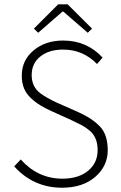

<svg xmlns="http://www.w3.org/2000/svg" viewBox="-20 -859 561 891"><path d="M137.2 -726.1 250 -838.9H293.9L407.2 -726.1L387.2 -707L273.9 -805.2H270L157.2 -707ZM269 12.2Q135.3 12.2 45.9 -86.9L76.2 -119.1Q155.3 -30.3 269 -29.8Q344.2 -29.8 388.7 -66.4Q433.1 -103 433.1 -162.1Q433.1 -221.2 397 -252Q377.9 -268.1 361.3 -276.9Q344.7 -285.6 314.9 -299.8L214.8 -345.2Q117.7 -389.6 92.8 -445.8Q80.6 -473.6 81.1 -508.8Q81.1 -579.1 135.7 -625Q190.4 -670.9 272.9 -670.9Q382.8 -670.9 456.1 -591.8L430.2 -562Q365.2 -628.9 272.9 -628.9Q207 -628.9 167 -596.7Q127 -564.5 127 -510.7Q127 -456.5 167 -426.3Q194.3 -405.8 241.2 -383.8L340.8 -339.8Q407.7 -310.1 443.8 -272Q480 -234.4 480 -161.1Q479.5 -87.9 421.9 -38.1Q364.3 11.7 269 12.2Z"/></svg>

Font: SourceSansPro-Light
Style: Regular
Weight: 300
Designer: Paul D. Hunt
Foundry: Adobe Systems Incorporated
Version: Version 2.020;PS 2.0;hotconv 1.0.86;makeotf.lib2.5.63406